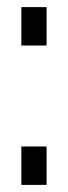

<svg xmlns="http://www.w3.org/2000/svg" viewBox="-20 -520 191 540"><path d="M111 -108V0H40V-108ZM111 -500V-392H40V-500Z"/></svg>

Font: Pathway Extreme SemiCondensed Light
Style: Regular
Weight: 300
Width: 4
Version: Version 1.001;gftools[0.9.26]